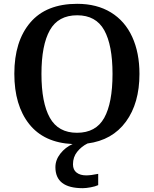

<svg xmlns="http://www.w3.org/2000/svg" viewBox="-20 -745 806 1005"><path d="M362 115Q362 144 381 158.5Q400 173 431 173Q456 173 494 165V224Q479 231 454.5 235.5Q430 240 413 240Q270 240 270 130Q270 92 296 59Q322 26 360 9Q210 2 132.5 -96Q55 -194 55 -359Q55 -529 138.5 -627Q222 -725 384 -725Q487 -725 560.5 -680Q634 -635 672 -552Q710 -469 710 -358Q710 -205 639 -108Q568 -11 438 6Q406 22 384 49.5Q362 77 362 115ZM383 -50Q482 -50 525.5 -128Q569 -206 569 -358Q569 -509 525.5 -587Q482 -665 384 -665Q285 -665 241 -587Q197 -509 197 -358Q197 -207 241 -128.5Q285 -50 383 -50Z"/></svg>

Font: Noto Serif SemiBold
Style: Regular
Weight: 600
Designer: Monotype Design Team
Foundry: Monotype Imaging Inc.
Version: Version 1.001